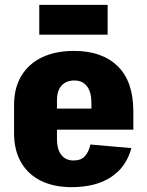

<svg xmlns="http://www.w3.org/2000/svg" viewBox="-20 -761 607 792"><path d="M275 11Q202 11 148.5 -15.5Q95 -42 66.5 -92Q38 -142 38 -212V-328Q38 -398 68 -448Q98 -498 153.5 -524.5Q209 -551 285 -551Q401 -551 465.5 -488Q530 -425 530 -301V-226H183V-313H390L357 -278V-338Q357 -382 338.5 -405.5Q320 -429 287 -429Q253 -429 234 -408Q215 -387 215 -347V-186Q215 -145 233 -122Q251 -99 283 -99Q314 -99 330 -116.5Q346 -134 353 -165L522 -150Q501 -72 438 -30.5Q375 11 275 11ZM424 -741V-618H142V-741Z"/></svg>

Font: Pathway Extreme Condensed ExtraBold
Style: Regular
Weight: 800
Width: 3
Version: Version 1.001;gftools[0.9.26]